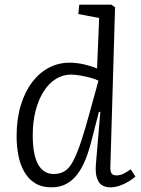

<svg xmlns="http://www.w3.org/2000/svg" viewBox="-20 -787 604 821"><path d="M452 -76Q451 -54 457 -45.5Q463 -37 478 -37Q493 -37 507.5 -44Q522 -51 539 -63L559 -32Q548 -22 530 -11Q512 0 492 7Q472 14 453 14Q414 14 400 -13Q386 -40 390 -84L409 -308L403 -309L375 -200Q362 -146 346 -106Q330 -66 309 -39.5Q288 -13 261.5 0.5Q235 14 200 14Q158 14 129.5 -4Q101 -22 83.5 -53Q66 -84 58.5 -123Q51 -162 51 -204Q51 -277 68.5 -335.5Q86 -394 117 -435Q148 -476 189 -497.5Q230 -519 278 -519Q309 -519 342.5 -511Q376 -503 395 -494L404 -710L315 -727L319 -767H456L472 -756ZM210 -43Q236 -43 255.5 -54.5Q275 -66 291 -95Q307 -124 324.5 -175Q342 -226 363 -304L401 -442Q388 -449 367 -454.5Q346 -460 324 -464Q302 -468 284 -468Q249 -468 219 -449.5Q189 -431 167 -396.5Q145 -362 132.5 -314.5Q120 -267 120 -209Q120 -125 143 -84Q166 -43 210 -43Z"/></svg>

Font: Literata Light
Style: Italic
Weight: 300
Italic angle: -2°
Designer: Latin by Veronika Burian and Jose Scaglione. Greek by Irene Vlachou. Cyrillic by Vera Evstafieva
Foundry: TypeTogether
Version: Version 3.103;gftools[0.9.29]